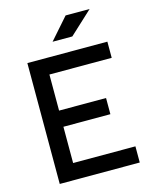

<svg xmlns="http://www.w3.org/2000/svg" viewBox="-130 -979 846 1064"><g transform="rotate(-15 293.0 -447.0)"><path d="M78.1 0V-693.4H537.1V-600.6H179.7V-393.6H449.2V-300.8H179.7V-92.8H537.1V0ZM243.7 -771.5 351.1 -893.6H488.8L356.9 -771.5Z"/></g></svg>

Font: Cascadia Mono PL
Style: Regular
Weight: 400
Monospace: yes
Designer: Aaron Bell
Foundry: Saja Typeworks
Version: Version 2404.023; ttfautohint (v1.8.4)